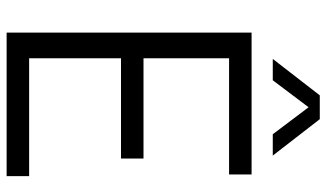

<svg xmlns="http://www.w3.org/2000/svg" viewBox="-223 -763 986 580"><g transform="rotate(90 270.0 -473.0)"><path d="M78.5 0V-740H507V-672H156V-68H512V0ZM133 -345.5V-413.5H459V-345.5ZM158 -804 268 -946H340L450 -804H385.5L297 -921.5H311L222.5 -804Z"/></g></svg>

Font: Encode Sans SC SemiCondensed
Style: Regular
Weight: 400
Width: 4
Designer: Multiple Designers
Foundry: Impallari Type
Version: Version 3.002